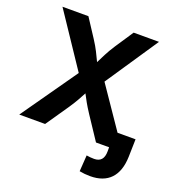

<svg xmlns="http://www.w3.org/2000/svg" viewBox="-162 -860 1114 1203"><g transform="rotate(20 395.0 -259.0)"><path d="M24.9 0 286.1 -372.1 48.3 -727.5H221.2L300.8 -605.5Q326.2 -566.4 341.3 -535.9Q356.4 -505.4 370.6 -475.6Q385.3 -504.9 400.9 -535.6Q416.5 -566.4 441.9 -605.5L522.9 -727.5H691.9L456.1 -376.5L713.4 0H536.6L435.5 -152.3Q410.2 -190.9 396.7 -215.3Q383.3 -239.7 369.1 -266.6Q355 -240.2 341.3 -215.6Q327.6 -190.9 301.8 -152.3L197.3 0ZM573.7 210.9Q535.6 210.9 502 204.1L509.3 96.2Q520 98.1 534.4 99.4Q548.8 100.6 560.1 100.6Q624 100.6 624 27.3V0H572.8V-103.5H762.7L759.8 14.6Q756.8 111.3 709.5 161.1Q662.1 210.9 573.7 210.9Z"/></g></svg>

Font: Inter
Style: Bold
Weight: 700
Designer: Rasmus Andersson
Foundry: rsms
Version: Version 4.001;git-9221beed3